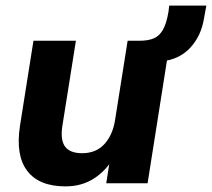

<svg xmlns="http://www.w3.org/2000/svg" viewBox="-20 -652 754 683"><path d="M213 11Q119 11 77 -44Q35 -99 51 -204L99 -507H250L202 -205Q194 -154 211.5 -130.5Q229 -107 272 -107Q321 -107 350.5 -138.5Q380 -170 389 -223L434 -507H585L505 0H358L373 -97H388Q359 -46 315 -17.5Q271 11 213 11ZM557 -434 473 -489 475 -507Q507 -507 527 -515.5Q547 -524 559.5 -546Q572 -568 579 -608L582 -632H714L706 -588Q696 -525 657.5 -483Q619 -441 557 -434Z"/></svg>

Font: Mulish ExtraLight ExtraBold
Style: Italic
Weight: 800
Italic angle: -9°
Version: Version 3.603